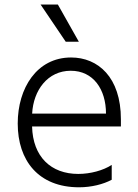

<svg xmlns="http://www.w3.org/2000/svg" viewBox="-20 -802 596 832"><path d="M321.7 -621.1 230.8 -782.3H155.9L264.9 -621.1ZM503.9 -285.2C503.9 -467.7 404.5 -552.9 288 -552.9C139.6 -552.9 56.8 -420.1 56.8 -266.7C56.8 -106.9 146 9.6 322.8 9.6C376.1 9.6 427.9 -3.6 464.1 -23.1V-87.4C427.9 -63.6 371.8 -48.3 319.2 -48.3C201 -48.3 122.2 -122.5 119 -253.9H503.9ZM119.3 -309.7C124.6 -411.6 187.1 -495.4 286.6 -495.4C384.2 -495.4 439.3 -415.1 439.3 -309.7Z"/></svg>

Font: TID UI Light
Style: Regular
Weight: 300
Designer: The TID Project Authors
Foundry: Bakken & Bæck
Version: Version 1.001;hotconv 1.0.109;makeotfexe 2.5.65596